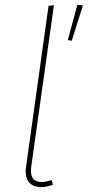

<svg xmlns="http://www.w3.org/2000/svg" viewBox="-20 -757 360 787"><path d="M108 -73Q107 -67 107 -56Q107 -11 151 -11Q168 -11 192 -19L197 0Q171 10 150 10Q119 10 102 -6.5Q85 -23 85 -55Q85 -61 87 -75L179 -733L201 -736ZM320 -735 274 -590 258 -593 297 -737Z"/></svg>

Font: FiraGO Thin
Style: Italic
Weight: 100
Italic angle: -8°
Designer: bBox Type GmbH
Foundry: bBox Type GmbH
Version: Version 1.001